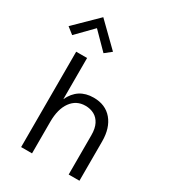

<svg xmlns="http://www.w3.org/2000/svg" viewBox="-242 -1070 1069 1189"><g transform="rotate(30 292.0 -475.5)"><path d="M518 0H441V-281Q441 -329.5 425.2 -360.2Q409.5 -391 382 -406Q354.5 -421 319 -421Q254.5 -421 216.8 -369Q179 -317 179 -226V0H101V-682H179V-387.5Q226.5 -490 338 -490Q423 -490 470.5 -433.5Q518 -377 518 -281ZM252 -758.5 139.5 -872.5 28 -758.5 -19 -795.5 139.5 -951 298.5 -795.5Z"/></g></svg>

Font: Betina Sans
Style: Regular
Weight: 400
Designer: Jonathan Pinhorn (font) & Cristiano Sobral (main changes)
Version: Version 2.001;April 28, 2021;FontCreator 13.0.0.2655 32-bit;